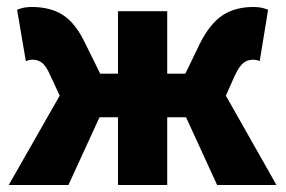

<svg xmlns="http://www.w3.org/2000/svg" viewBox="-20 -530 818 550"><path d="M5 0 151 -256 125 -312Q113 -340 101 -349.5Q89 -359 73 -359Q68 -359 63.5 -358Q59 -357 54 -355L29 -502Q47 -510 71 -510Q125 -510 161 -486.5Q197 -463 224 -406L267 -319H318V-498H459V-319H511L553 -406Q582 -463 618 -486.5Q654 -510 706 -510Q730 -510 748 -502L724 -355Q720 -357 714.5 -358Q709 -359 704 -359Q689 -359 677 -349.5Q665 -340 652 -312L627 -256L772 0H602L513 -194H459V0H318V-194H265L176 0Z"/></svg>

Font: Source Sans 3 ExtraBold
Style: Regular
Weight: 800
Designer: Paul D. Hunt
Foundry: Adobe
Version: Version 3.052;hotconv 1.1.0;makeotfexe 2.6.0